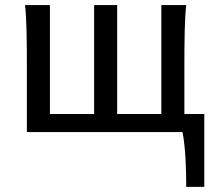

<svg xmlns="http://www.w3.org/2000/svg" viewBox="-20 -518 846 753"><path d="M695.8 0C708 61 710.4 152.8 710.4 214.8H781.2V-70.8H703.1V-258.8C703.1 -354 704.1 -446.8 710.4 -498H612.8V-70.8H439.5V-498H349.1V-70.8H175.8V-498H78.1C84.5 -446.8 85.4 -354 85.4 -258.8V0Z"/></svg>

Font: Andika
Style: Regular
Weight: 400
Designer: Victor Gaultney, Annie Olsen, Julie Remington, Don Collingsworth, Eric Hays
Foundry: SIL International
Version: Version 1.000